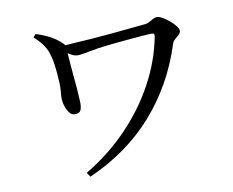

<svg xmlns="http://www.w3.org/2000/svg" viewBox="-81 -817 1161 957"><g transform="rotate(-10 500.0 -339.0)"><path d="M287 13Q406 -58 499.5 -154.5Q593 -251 654.5 -364.5Q716 -478 739 -599Q740 -608 737.5 -611Q735 -614 727 -614Q711 -614 684 -612Q657 -610 624 -607Q591 -604 558.5 -601Q526 -598 499 -595Q446 -589 404.5 -580.5Q363 -572 345 -572Q327 -572 310 -583Q303 -587 297 -591Q297 -584 298 -574Q300 -548 302.5 -515Q305 -482 308.5 -448Q312 -414 313.5 -385Q315 -356 316 -341Q317 -318 311 -301.5Q305 -285 280 -285Q263 -285 251.5 -301Q240 -317 234 -337Q228 -357 228 -371Q228 -390 230 -408.5Q232 -427 231 -453Q230 -472 228 -497.5Q226 -523 222.5 -548.5Q219 -574 213 -593Q207 -619 190.5 -644.5Q174 -670 143 -698L156 -713Q194 -701 225.5 -684.5Q257 -668 283 -643Q289 -638 291 -632Q309 -633 334 -635Q376 -637 428 -641Q480 -645 533 -650Q586 -655 632 -659.5Q678 -664 706 -667Q715 -668 725.5 -674Q736 -680 746 -685.5Q756 -691 765 -691Q778 -691 795 -681Q812 -671 828.5 -657Q845 -643 856 -628.5Q867 -614 867 -604Q867 -594 857.5 -585Q848 -576 837 -567Q826 -558 823 -547Q791 -446 742 -359Q693 -272 628 -198.5Q563 -125 481 -66.5Q399 -8 302 35Z"/></g></svg>

Font: Noto Serif HK ExtraLight Medium
Style: Regular
Weight: 500
Version: Version 2.002-H1;hotconv 1.1.0;makeotfexe 2.6.0